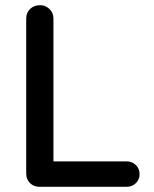

<svg xmlns="http://www.w3.org/2000/svg" viewBox="-20 -720 592 740"><path d="M468 -98Q489 -98 503.5 -84Q518 -70 518 -49Q518 -28 503.5 -14Q489 0 468 0H132Q110 0 95.5 -14.5Q81 -29 81 -51V-649Q81 -671 96 -685.5Q111 -700 135 -700Q155 -700 170.5 -685.5Q186 -671 186 -649V-81L165 -98Z"/></svg>

Font: Quicksand Light SemiBold
Style: Regular
Weight: 600
Version: Version 3.004